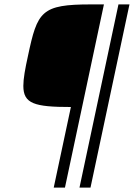

<svg xmlns="http://www.w3.org/2000/svg" viewBox="-20 -708 614 872"><path d="M302 -222 224 144H275L452 -688H394C167 -688 150 -657 107 -454C94 -395 86 -351 86 -318C86 -237 136 -222 302 -222ZM518 -688 341 144H391L568 -688Z"/></svg>

Font: Saira UNSAM Light Italic
Style: Regular
Weight: 300
Italic angle: -12°
Designer: Hector Gatti with collaboration of the Omnibus-Type team
Foundry: Omnibus-Type
Version: Version 0.072;PS 000.072;hotconv 1.0.88;makeotf.lib2.5.64775